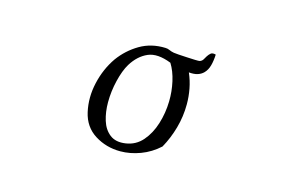

<svg xmlns="http://www.w3.org/2000/svg" viewBox="-69 -664 1137 764"><g transform="rotate(15 500.0 -282.0)"><path d="M737 -516Q736 -491 730.5 -470.5Q725 -450 712 -437Q702 -427 687.5 -422.5Q673 -418 652 -420Q665 -390 671 -358.5Q677 -327 677 -295Q677 -245 663.5 -197Q650 -149 627 -108Q593 -77 551.5 -61.5Q510 -46 469 -46Q411 -46 364 -75.5Q317 -105 304 -163Q291 -221 305 -282.5Q319 -344 353 -393Q385 -437 431.5 -464.5Q478 -492 537 -490Q546 -490 554.5 -486Q563 -482 574 -480Q579 -479 594.5 -478Q610 -477 629 -476Q648 -475 663 -474.5Q678 -474 682 -475Q691 -478 695.5 -485.5Q700 -493 704 -500Q709 -508 716 -514Q723 -520 737 -516ZM606 -288Q607 -329 598 -369Q589 -409 571 -438Q513 -461 475 -444.5Q437 -428 411 -386Q394 -358 383 -312.5Q372 -267 372 -222Q372 -182 382.5 -148Q393 -114 417.5 -95Q442 -76 482 -82Q523 -88 550 -119Q577 -150 591 -195Q605 -240 606 -288Z"/></g></svg>

Font: Yuji Mai
Style: Regular
Weight: 400
Designer: Kataoka Yuji
Foundry: Kinuta Font Factory
Version: Version 3.002